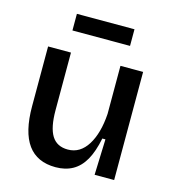

<svg xmlns="http://www.w3.org/2000/svg" viewBox="-107 -790 805 892"><g transform="rotate(15 295.5 -344.0)"><path d="M241 13Q152 13 107.5 -48Q63 -109 63 -233V-520H173V-243Q173 -160 197.5 -120.5Q222 -81 275 -81Q305 -81 328.5 -95.5Q352 -110 369.5 -138Q387 -166 397.5 -204Q408 -242 411 -289V-520H520V-221V0H426L432 -172H417Q404 -107 381 -66.5Q358 -26 323 -6.5Q288 13 241 13ZM153 -621V-701H430V-621Z"/></g></svg>

Font: Bricolage Grotesque 24pt Medium
Style: Regular
Weight: 500
Designer: Mathieu Triay
Foundry: Atelier Triay
Version: Version 1.001;gftools[0.9.33.dev8+g029e19f]